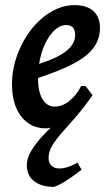

<svg xmlns="http://www.w3.org/2000/svg" viewBox="-20 -490 422 751"><path d="M371 -381Q371 -338 347 -304.5Q323 -271 270 -242.5Q217 -214 129 -185Q128 -134 145.5 -103.5Q163 -73 194 -73Q223 -73 250.5 -94.5Q278 -116 298 -154L315 -153L342 -118Q300 -84 272.5 -59Q245 -34 225.5 -18.5Q206 -3 191 4.5Q176 12 159 12Q99 12 63 -34.5Q27 -81 27 -160Q27 -219 47.5 -275Q68 -331 102.5 -375Q137 -419 181 -444.5Q225 -470 272 -470Q319 -470 345 -447Q371 -424 371 -381ZM239 -392Q215 -392 193.5 -372Q172 -352 156 -318Q140 -284 133 -240Q207 -264 240.5 -291.5Q274 -319 274 -353Q274 -392 239 -392ZM299 174Q291 180 273.5 193Q256 206 234.5 219.5Q213 233 191 241Q143 241 114 219Q85 197 85 156Q85 133 97 109.5Q109 86 131.5 59Q154 32 188 0Q222 -32 266 -72L342 -118Q309 -70 278.5 -35Q248 0 223.5 27.5Q199 55 184.5 79Q170 103 170 128Q170 147 181.5 158Q193 169 212 169Q227 169 241.5 164.5Q256 160 267.5 154.5Q279 149 283 146Z"/></svg>

Font: Alegreya SemiBold
Style: Italic
Weight: 600
Italic angle: -7°
Designer: Juan Pablo del Peral
Foundry: Huerta Tipografica
Version: Version 2.009